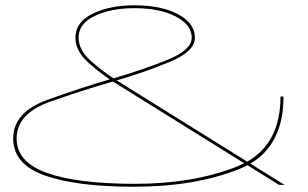

<svg xmlns="http://www.w3.org/2000/svg" viewBox="-20 -701 1169 728"><path d="M489 7Q270.5 7 150.2 -35.5Q30 -78 30 -176Q30 -276 161 -323Q286.5 -368 396 -400Q354 -428.5 314.5 -464Q266 -507.5 266 -558Q266 -617.5 331.5 -649.2Q397 -681 489 -681Q591 -681 655 -647Q719 -613 719 -558Q719 -506 625 -467Q533 -428.5 422.5 -396Q424 -395 426 -394L917.5 -88Q1043.5 -160 1043.5 -335H1055Q1055 -155 929.5 -80.5L1059 0H1038L918.5 -74.5Q903.5 -66.5 887 -60Q719 7 489 7ZM906 -82 416 -387Q412 -389.5 408 -392Q290.5 -358 169 -315Q43 -270 43 -176Q43 -86 159 -45Q275 -4 492 -4Q713 -4 878.5 -69.5Q893 -75.5 906 -82ZM410.5 -404Q528.5 -438.5 617 -475Q707 -512 707 -558Q707 -607 646.5 -638.5Q586 -670 489 -670Q402 -670 340 -641Q278 -612 278 -558Q278 -511.5 325 -469.5Q365 -433.5 410.5 -404Z"/></svg>

Font: Anybody UltraExpanded Thin
Style: Regular
Weight: 100
Width: 9
Designer: Tyler Finck
Foundry: Etcetera Type Company
Version: Version 1.010; ttfautohint (v1.8.3) -l 8 -r 50 -G 200 -x 14 